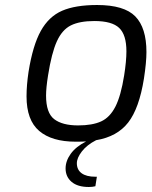

<svg xmlns="http://www.w3.org/2000/svg" viewBox="-20 -560 606 767"><path d="M565 -352Q565 -311 555 -246Q536 -127 492 -70.5Q448 -14 364 0Q327 19 307 45Q287 71 287 92Q287 118 306 132Q325 146 361 146H367L361 184Q349 187 335 187Q290 187 266 166.5Q242 146 242 113Q242 83 262.5 54.5Q283 26 324 5Q311 6 282 6Q187 6 136.5 -37Q86 -80 86 -175Q86 -219 94 -273Q111 -379 143 -436.5Q175 -494 228 -517Q281 -540 368 -540Q476 -540 520.5 -494.5Q565 -449 565 -352ZM485 -355Q485 -421 456 -448.5Q427 -476 357 -476Q298 -476 263 -458.5Q228 -441 207 -394.5Q186 -348 172 -259Q164 -209 164 -178Q164 -109 196.5 -84Q229 -59 292 -59Q349 -59 384 -75Q419 -91 441 -134Q463 -177 476 -259Q485 -316 485 -355Z"/></svg>

Font: Exo
Style: Italic
Weight: 400
Italic angle: -9°
Designer: Natanael Gama
Foundry: Natanael Gama
Version: Version 1.500; ttfautohint (v1.6)